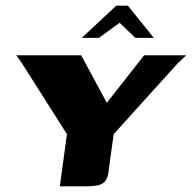

<svg xmlns="http://www.w3.org/2000/svg" viewBox="-20 -654 674 674"><path d="M190 0 215 -183 55 -435 37 -460H265L355 -293L486 -460H634L604 -432L379 -183L362 -60Q360 -35 352 -22Q344 -9 327.5 -4.5Q311 0 282 0ZM267 -521 388 -634H429L520 -521H455L400 -574L327 -521Z"/></svg>

Font: Genos Thin
Style: Bold Italic
Weight: 700
Italic angle: -8°
Version: Version 1.010